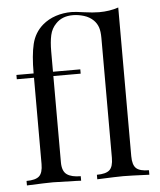

<svg xmlns="http://www.w3.org/2000/svg" viewBox="-48 -674 598 717"><g transform="rotate(-5 250.5 -316.0)"><path d="M421.8 -75Q421.8 -41.9 435.5 -29.4Q449.2 -16.9 483.1 -16.9V0Q408.9 -3.2 385.5 -3.2Q362.1 -3.2 287.9 0V-16.9Q321.8 -16.9 335.5 -29.4Q349.2 -41.9 349.2 -75V-524.2Q349.2 -549.2 344 -564.5Q338.7 -579.8 327.4 -591.1Q312.9 -605.6 291.5 -612.1Q270.2 -618.5 250 -618.5Q209.7 -618.5 186.3 -593.5Q169.4 -576.6 163.7 -551.6Q158.1 -526.6 158.1 -490.3V-414.5H260.5V-398.4H158.1V-75Q158.1 -41.9 175.4 -29.4Q192.7 -16.9 227.4 -16.9V0L209.7 -0.8Q139.5 -3.2 121.8 -3.2Q98.4 -3.2 24.2 0V-16.9Q58.1 -16.9 71.8 -29.4Q85.5 -41.9 85.5 -75V-398.4H21V-414.5H85.5Q85.5 -483.1 95.6 -524.6Q105.6 -566.1 137.1 -593.5Q158.9 -612.1 187.1 -621.4Q215.3 -630.6 246 -630.6Q260.5 -630.6 292.7 -625.8Q326.6 -621 349.2 -621Q388.7 -621 421.8 -632.3Z"/></g></svg>

Font: Playfair Display
Style: Regular
Weight: 400
Designer: Claus Eggers Sørensen
Foundry: Claus Eggers Sørensen
Version: Version 1.005; ttfautohint (v1.2) -l 10 -r 42 -G 200 -x 21 -